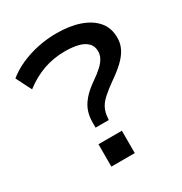

<svg xmlns="http://www.w3.org/2000/svg" viewBox="-168 -836 907 959"><g transform="rotate(-30 286.0 -357.0)"><path d="M227 -208V-239Q227 -271 236.5 -300Q246 -329 270 -357.5Q294 -386 336 -415Q368 -437 388.5 -456Q409 -475 419 -493.5Q429 -512 429 -532Q429 -562 410.5 -580.5Q392 -599 359.5 -607Q327 -615 285 -615Q219 -615 160.5 -594.5Q102 -574 48 -532L3 -621Q38 -650 85 -671Q132 -692 185 -703Q238 -714 292 -714Q369 -714 426 -694Q483 -674 514.5 -636.5Q546 -599 546 -543Q546 -509 531 -480Q516 -451 487.5 -424Q459 -397 418 -369Q377 -340 352.5 -317.5Q328 -295 317.5 -273Q307 -251 305 -227L303 -208ZM198 0V-129H333V0Z"/></g></svg>

Font: Nunito Sans 10pt Expanded SemiBold
Style: Regular
Weight: 600
Width: 7
Designer: Vernon Adams
Foundry: Vernon Adams
Version: Version 3.101;gftools[0.9.27]